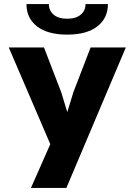

<svg xmlns="http://www.w3.org/2000/svg" viewBox="-20 -703 660 943"><path d="M306 220H132L227 5L23 -470H196L281 -249L332 -82H289L340 -249L425 -470H598ZM110 -683H220Q220 -651 243.5 -631Q267 -611 310 -611Q353 -611 376.5 -631Q400 -651 400 -683H510Q510 -613.6 458 -573.3Q406 -533 310 -533Q214 -533 162 -573.3Q110 -613.6 110 -683Z"/></svg>

Font: Kreadon
Style: Regular
Weight: 400
Designer: kohakuno
Foundry: StudioGnu
Version: Version 1.000;Glyphs 3.1.2 (3151)